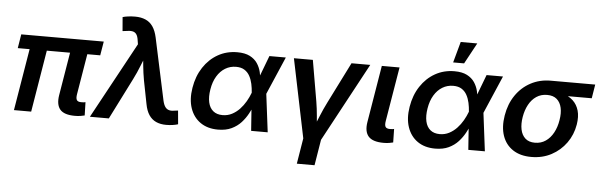

<svg xmlns="http://www.w3.org/2000/svg" viewBox="-56 -960 4272 1365"><g transform="rotate(5 2080.5 -277.5)"><path d="M494.6 2.9Q417.5 2.9 388.4 -31.5Q359.4 -65.9 370.6 -134.3L433.1 -511.2H556.2L496.6 -152.3Q491.7 -123.5 499 -110.6Q506.3 -97.7 530.8 -97.7Q542 -97.7 549.1 -98.4Q556.2 -99.1 561.5 -100.6L564 -5.9Q552.7 -2.9 534.4 0Q516.1 2.9 494.6 2.9ZM59.6 0 144.5 -511.2H267.1L182.6 0ZM48.3 -441.4 64.5 -541H653.3L636.7 -441.4Z M601.6 0 897 -543 892.6 -570.8Q888.7 -600.1 877.9 -614.5Q867.2 -628.9 848.4 -631.8Q829.6 -634.8 800.3 -629.4L779.8 -627L771.5 -726.1Q786.1 -731 810.3 -734.1Q834.5 -737.3 859.9 -737.3Q902.8 -737.3 934.8 -723.4Q966.8 -709.5 987.3 -679.7Q1007.8 -649.9 1018.1 -602.5L1113.3 -158.2Q1120.1 -128.9 1131.8 -113.8Q1143.6 -98.6 1161.1 -95Q1178.7 -91.3 1202.6 -96.2L1222.2 -98.6L1231 -1.5Q1217.3 3.4 1194.3 6.8Q1171.4 10.3 1146.5 10.3Q1105 10.3 1074 -3.9Q1043 -18.1 1023.2 -47.9Q1003.4 -77.6 994.6 -125L961.9 -292Q952.6 -343.8 947.8 -394Q942.9 -444.3 938 -497.6H971.2Q949.2 -444.8 929.4 -394Q909.7 -343.3 883.8 -292L736.8 0Z M1516.1 11.7Q1441.4 11.7 1390.4 -23.9Q1339.4 -59.6 1317.9 -122.8Q1296.4 -186 1310.1 -268.6Q1323.7 -352.5 1365.2 -415.5Q1406.7 -478.5 1468.5 -513.4Q1530.3 -548.3 1606 -548.3Q1661.1 -548.3 1695.8 -530.5Q1730.5 -512.7 1749.8 -483.9Q1769 -455.1 1776.9 -421.4Q1784.7 -387.7 1786.1 -356H1825.7L1836.4 -273.9L1870.6 0H1752.4L1732.9 -272Q1731 -302.7 1724.4 -333.3Q1717.8 -363.8 1704.1 -388.9Q1690.4 -414.1 1666.7 -429.2Q1643.1 -444.3 1606.4 -444.3Q1564 -444.3 1529.1 -423.1Q1494.1 -401.9 1470.5 -362.5Q1446.8 -323.2 1438 -268.6Q1429.2 -214.8 1438 -175.5Q1446.8 -136.2 1472.7 -115Q1498.5 -93.8 1540 -93.8Q1576.2 -93.8 1606.7 -109.6Q1637.2 -125.5 1661.4 -151.1Q1685.5 -176.8 1703.4 -207.8Q1721.2 -238.8 1732.4 -269L1835.4 -541H1952.6L1835.4 -269L1797.9 -189.5H1759.8Q1746.1 -157.7 1727.3 -122.6Q1708.5 -87.4 1680.7 -56.9Q1652.8 -26.4 1612.5 -7.3Q1572.3 11.7 1516.1 11.7Z M2127.4 26.4 2010.3 -541H2145.5L2195.8 -248.5Q2204.1 -198.2 2208.5 -147Q2212.9 -95.7 2217.3 -43.5H2186Q2208 -95.7 2228.8 -147Q2249.5 -198.2 2274.9 -248.5L2421.4 -541H2555.2L2249.5 26.4ZM2096.2 204.1 2130.4 -3.9H2256.8L2222.7 204.1Z M2697.8 2.9Q2620.1 2.9 2589.6 -31.2Q2559.1 -65.4 2570.3 -134.3L2637.7 -541H2764.2L2699.7 -153.8Q2694.8 -124.5 2702.1 -111.8Q2709.5 -99.1 2733.9 -99.1Q2745.1 -99.1 2752 -99.9Q2758.8 -100.6 2763.7 -102.1L2765.6 -5.9Q2754.9 -2.9 2737.1 0Q2719.2 2.9 2697.8 2.9Z M3065.9 11.7Q2991.2 11.7 2940.2 -23.9Q2889.2 -59.6 2867.7 -122.8Q2846.2 -186 2859.9 -268.6Q2873.5 -352.5 2915 -415.5Q2956.5 -478.5 3018.3 -513.4Q3080.1 -548.3 3155.8 -548.3Q3210.9 -548.3 3245.6 -530.5Q3280.3 -512.7 3299.6 -483.9Q3318.8 -455.1 3326.7 -421.4Q3334.5 -387.7 3335.9 -356H3375.5L3386.2 -273.9L3420.4 0H3302.2L3282.7 -272Q3280.8 -302.7 3274.2 -333.3Q3267.6 -363.8 3253.9 -388.9Q3240.2 -414.1 3216.6 -429.2Q3192.9 -444.3 3156.2 -444.3Q3113.8 -444.3 3078.9 -423.1Q3043.9 -401.9 3020.3 -362.5Q2996.6 -323.2 2987.8 -268.6Q2979 -214.8 2987.8 -175.5Q2996.6 -136.2 3022.5 -115Q3048.3 -93.8 3089.8 -93.8Q3126 -93.8 3156.5 -109.6Q3187 -125.5 3211.2 -151.1Q3235.4 -176.8 3253.2 -207.8Q3271 -238.8 3282.2 -269L3385.3 -541H3502.4L3385.3 -269L3347.7 -189.5H3309.6Q3295.9 -157.7 3277.1 -122.6Q3258.3 -87.4 3230.5 -56.9Q3202.6 -26.4 3162.4 -7.3Q3122.1 11.7 3065.9 11.7ZM3140.6 -609.9 3181.6 -759.3H3299.8L3218.8 -609.9Z M3752.4 11.2Q3673.3 11.2 3620.6 -23.7Q3567.9 -58.6 3546.4 -120.8Q3524.9 -183.1 3538.6 -266.1Q3552.2 -349.1 3594.5 -410.9Q3636.7 -472.7 3700.7 -506.8Q3764.6 -541 3843.3 -541H4160.6L4144.5 -441.9H3911.1L3826.7 -438Q3783.2 -438 3750.2 -415.8Q3717.3 -393.6 3696.3 -355Q3675.3 -316.4 3667 -266.6Q3658.7 -216.8 3666.7 -177.2Q3674.8 -137.7 3700.2 -114.7Q3725.6 -91.8 3769 -91.8Q3812.5 -91.8 3845.7 -114.5Q3878.9 -137.2 3900.4 -177Q3921.9 -216.8 3929.7 -266.6Q3938.5 -317.4 3929.9 -355.7Q3921.4 -394 3896 -416Q3870.6 -438 3827.1 -438L3832.5 -471.7Q3889.2 -471.7 3934.6 -458Q3980 -444.3 4010 -416.3Q4040 -388.2 4052 -345.9Q4064 -303.7 4054.7 -246.6Q4042.5 -172.9 4000.7 -114.7Q3959 -56.6 3895.3 -22.7Q3831.5 11.2 3752.4 11.2Z"/></g></svg>

Font: Inter 17pt SemiBold
Style: Italic
Weight: 600
Italic angle: -9.3988°
Version: Version 4.001;git-66647c0bb